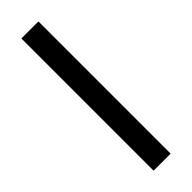

<svg xmlns="http://www.w3.org/2000/svg" viewBox="-236 -690 699 699"><g transform="rotate(-45 113.5 -340.5)"><path d="M69.5 -680.7H157.3V0H69.5Z"/></g></svg>

Font: Puralecka Narrow
Style: Regular
Weight: 400
Designer: Hector Gatti, Marcela Romero, Pablo Cosgaya and Nicolas Silva
Version: Version 1.004;PS 001.004;hotconv 1.0.70;makeotf.lib2.5.58329